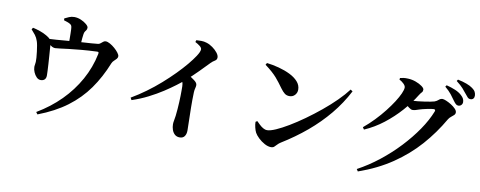

<svg xmlns="http://www.w3.org/2000/svg" viewBox="-73 -1206 4096 1638"><g transform="rotate(10 1975.0 -387.0)"><path d="M124.9 -638.5 134.2 -653.6Q163.4 -648 197 -636.2Q230.6 -624.5 256.1 -609.4Q285.3 -592 294.6 -580Q303.8 -567.9 305.6 -541.9Q306.3 -529.2 308.3 -501.7Q310.4 -474.3 312.8 -440.2Q315.3 -406.2 317.4 -372.6Q319.4 -339.1 320.6 -313Q321.8 -286.9 321.8 -274.9Q322.1 -250.2 309.9 -238Q297.6 -225.8 276.5 -225.5Q256 -225.3 239.7 -241.6Q223.4 -258 213.7 -281.2Q203.9 -304.4 203.7 -323.7Q202.7 -332 205.2 -344.1Q207.7 -356.3 208.4 -370.7Q209.1 -384.2 207.4 -407.9Q205.6 -431.6 202.2 -459.1Q198.9 -486.7 194.6 -510.6Q190.4 -534.5 185.5 -547.7Q175.8 -576.7 160.3 -596.8Q144.9 -616.8 124.9 -638.5ZM263.9 -565.7 264.3 -582.7Q304 -584.1 347.9 -587.5Q391.7 -590.8 433.1 -594.5Q474.4 -598.1 506 -599.7Q539.1 -602.7 576.4 -604.8Q613.8 -606.9 648 -609.4Q682.2 -611.9 706.2 -614.7Q716.7 -616.4 726.1 -624.4Q735.6 -632.4 745.3 -639.9Q755 -647.4 765.6 -647.4Q781.9 -647.4 803.6 -635.3Q825.4 -623.2 845.7 -605.4Q866.1 -587.6 879.6 -569.7Q893.2 -551.8 893.2 -539.6Q893.2 -526.8 883.5 -516.3Q873.8 -505.8 862.3 -495.3Q850.7 -484.8 845.5 -471.6Q794.8 -344.7 723 -243.4Q651.2 -142 548.3 -64.9Q445.4 12.2 299.7 67.9L286.1 49.3Q401.1 -18.6 489.9 -107.9Q578.7 -197.3 637.9 -304Q697.1 -410.7 720.9 -527.9Q723.6 -540.8 720.9 -544.8Q718.2 -548.7 706.7 -548Q633.2 -545 572.9 -539.5Q512.6 -534 466.7 -528.6Q420.9 -523.2 391.6 -519.2Q362.4 -515.2 351.3 -515.2Q331.8 -515.2 314.5 -527.8Q297.3 -540.3 263.9 -565.7ZM384.1 -762.4 383.1 -778.5Q401.5 -787.9 421.9 -796.5Q442.3 -805.1 466.3 -805.1Q495.9 -805.1 524.8 -792.6Q553.7 -780 573 -763.4Q592.2 -746.8 592.2 -734.9Q592.2 -721.8 587.1 -714.1Q582 -706.3 576.2 -698.6Q570.5 -690.8 568 -675.1Q565.6 -660.1 563.5 -638.6Q561.4 -617.1 560.2 -595.8Q558.9 -574.6 558.9 -559.1L458.8 -556.9Q458.8 -562.9 458.8 -579.4Q458.8 -595.8 458.8 -617.4Q458.8 -639 458.3 -661Q457.8 -683 457.1 -699.1Q456.1 -715.8 453.2 -725.2Q450.3 -734.6 438.3 -741.5Q427.2 -748.2 413.1 -753Q399.1 -757.7 384.1 -762.4Z M1519.6 -774.4 1525 -791.2Q1545.8 -792.4 1568.8 -792.5Q1591.8 -792.5 1614.3 -785.1Q1642 -776.9 1668.2 -758Q1694.4 -739.2 1711.6 -717.3Q1728.8 -695.3 1728.8 -677Q1728.8 -662.7 1721.6 -655.4Q1714.4 -648.2 1702.7 -641.3Q1691.1 -634.4 1677.1 -619.9Q1644.4 -586.2 1596.2 -537.1Q1548.1 -487.9 1488.4 -436.1Q1467 -417.1 1426.1 -386.2Q1385.3 -355.2 1330 -319.1Q1274.7 -283 1208.1 -249.2Q1141.6 -215.4 1068.9 -191.7L1057.8 -211.1Q1121.3 -248.1 1183.3 -293.4Q1245.4 -338.6 1301.9 -388.5Q1358.5 -438.4 1407 -487.7Q1455.5 -537 1492.5 -581.4Q1529.4 -625.8 1551.9 -660.4Q1578.2 -700.3 1578.2 -720.8Q1578.2 -734.7 1560.3 -748.8Q1542.5 -763 1519.6 -774.4ZM1447.2 -459 1496.5 -500.2Q1533.8 -474.5 1562.5 -453.9Q1591.2 -433.4 1591.2 -413.6Q1591.2 -400.5 1586.9 -385.6Q1582.5 -370.8 1581.5 -349.4Q1579.2 -282.4 1580.2 -216Q1581.1 -149.5 1582.7 -97.6Q1584.3 -45.7 1584.3 -19.5Q1584.3 12.3 1570.3 31.4Q1556.4 50.4 1528.6 50.4Q1502.7 50.4 1486 35.7Q1469.4 21 1461.2 -2.5Q1453.1 -26.1 1453.1 -50.8Q1453.1 -65.5 1456.8 -83.4Q1460.6 -101.4 1463.6 -125.6Q1467.1 -155 1469.3 -185.5Q1471.5 -216 1473 -245.1Q1474.5 -274.2 1475 -300.2Q1475.5 -326.2 1475.5 -347.3Q1475.5 -368.3 1475.3 -381.3Q1475 -405.6 1468 -422.5Q1461.1 -439.3 1447.2 -459Z M2152.5 -703.9Q2203.9 -698 2257.2 -683.8Q2310.5 -669.6 2355.2 -647.7Q2399.9 -625.8 2427.1 -595.2Q2454.3 -564.6 2454.3 -525.7Q2454.3 -498.9 2436.3 -479Q2418.2 -459.1 2389.2 -459.1Q2364.7 -459.1 2347.6 -472.5Q2330.4 -485.8 2311.1 -512.2Q2293.1 -536.8 2277.9 -557.1Q2262.7 -577.4 2245.2 -597.2Q2227.8 -617 2203.5 -638.7Q2179.3 -660.5 2142.9 -687.5ZM2894.8 -604.9 2913.2 -592.5Q2856.6 -483.2 2777.5 -387.7Q2698.4 -292.3 2600.1 -209.7Q2501.8 -127.2 2386 -55.7Q2370.3 -45.9 2359 -33.6Q2347.8 -21.4 2337.5 -12.1Q2327.2 -2.8 2312.1 -2.8Q2283.9 -2.8 2253.6 -19.4Q2223.2 -36 2199.3 -59.1Q2175.4 -82.2 2164.7 -101.7Q2155.5 -119.3 2149.3 -145.6Q2143 -171.8 2143.2 -193L2157 -201.8Q2168.9 -190.3 2184 -175.6Q2199.2 -160.8 2216.9 -150.3Q2234.6 -139.9 2252.5 -139.9Q2279.4 -139.9 2326.8 -160.6Q2374.1 -181.3 2434.4 -217.3Q2494.7 -253.3 2560 -300Q2625.3 -346.6 2688.7 -398.8Q2752.2 -451 2805.6 -504.1Q2859 -557.2 2894.8 -604.9Z M3776.1 -667.2Q3762.2 -687.7 3741.7 -713.8Q3721.2 -739.9 3685.5 -769.7L3695.1 -783.3Q3737.5 -772.4 3772 -757.8Q3806.6 -743.2 3829.1 -722.1Q3845.5 -707.5 3851.8 -693.7Q3858.1 -680 3858.1 -665.7Q3858.1 -650.6 3848 -640Q3837.9 -629.4 3821.6 -629.4Q3809.4 -629.4 3799 -639.4Q3788.7 -649.4 3776.1 -667.2ZM3864.5 -742.3Q3850.9 -760.1 3831.7 -781.8Q3812.5 -803.6 3773 -834.3L3781.9 -847.5Q3824.7 -838.8 3858.1 -826.4Q3891.6 -814.1 3912.2 -798.6Q3931.8 -784.8 3939.7 -769.3Q3947.6 -753.8 3947.6 -736.6Q3947.6 -720.5 3938.9 -711Q3930.3 -701.5 3914.7 -701.5Q3899.8 -701.5 3889.6 -712.4Q3879.3 -723.3 3864.5 -742.3ZM3053.1 -306.9Q3101.3 -346.6 3145.2 -392.4Q3189.1 -438.1 3225.6 -484.7Q3262 -531.2 3289.1 -573.4Q3316.2 -615.7 3331 -649.3Q3345.8 -682.9 3345.8 -701.8Q3345.8 -716.2 3329.8 -732.5Q3313.9 -748.7 3289.8 -761.6L3292.4 -775.3Q3306.9 -778.7 3322.5 -780.9Q3338.1 -783.2 3362.3 -781.9Q3396 -780.5 3428.9 -768.5Q3461.9 -756.4 3483.7 -740.3Q3505.6 -724.3 3505.6 -711.2Q3505.6 -695.5 3496.9 -687.2Q3488.3 -678.9 3475.8 -659.2Q3431.9 -587.2 3368.9 -516.2Q3305.8 -445.2 3229.2 -385.7Q3152.5 -326.1 3065.7 -288.5ZM3063.8 53.6Q3159.3 2.2 3248 -67.8Q3336.7 -137.8 3412.3 -218.3Q3487.9 -298.8 3545.2 -382.5Q3602.4 -466.2 3633.3 -544.8Q3640.5 -563.9 3621.9 -563.9Q3613.9 -563.9 3598.4 -561.4Q3582.8 -558.9 3563.8 -554.9Q3544.8 -550.9 3527.7 -546.7Q3510.6 -542.4 3499.9 -538.7Q3483.9 -533.5 3471.1 -529.4Q3458.3 -525.2 3443.5 -525.2Q3431 -525.2 3412.4 -539.4Q3393.7 -553.5 3373.1 -570.9L3391.5 -607Q3407.9 -605 3418.3 -604.2Q3428.7 -603.4 3439.2 -603.4Q3451.9 -603.4 3477.1 -606.2Q3502.2 -608.9 3530.6 -613Q3558.9 -617.1 3582.6 -621.5Q3606.3 -626 3616.3 -629.2Q3635.3 -635.8 3649.9 -649Q3664.4 -662.1 3681.2 -662.1Q3692.2 -662.1 3713.6 -653.1Q3735.1 -644.2 3757.8 -630.1Q3780.5 -616 3796.4 -599.6Q3812.3 -583.1 3812.3 -567.8Q3812.3 -554 3801.7 -544.1Q3791.2 -534.2 3778.3 -524.3Q3765.3 -514.4 3756.1 -499.5Q3682.8 -372.1 3586.8 -263.7Q3490.7 -155.4 3365.1 -70.2Q3239.5 15 3076.1 72.5Z"/></g></svg>

Font: Noto Serif SC
Style: Regular
Weight: 200
Designer: Ryoko NISHIZUKA 西塚涼子 (kana & ideographs); Frank Grießhammer (Latin, Greek & Cyrillic); Wenlong ZHANG 张文龙 (bopomofo); San
Foundry: Adobe
Version: Version 2.001;hotconv 1.1.0;makeotfexe 2.6.0